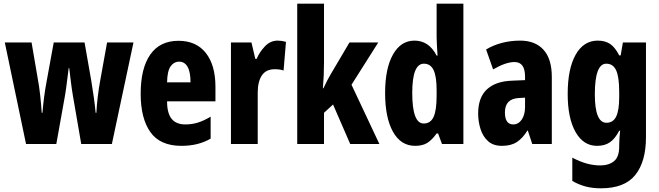

<svg xmlns="http://www.w3.org/2000/svg" viewBox="-20 -780 3572 1040"><path d="M375 -261Q369 -296 364 -336.5Q359 -377 355 -411H352Q347 -372 342 -331.5Q337 -291 332 -262L285 0H121L6 -550H151L184 -357Q192 -315 197.5 -265.5Q203 -216 206 -169H210Q213 -207 218.5 -251Q224 -295 234 -347L271 -550H438L474 -345Q482 -296 488.5 -250.5Q495 -205 498 -169H502Q504 -210 509.5 -256Q515 -302 523 -345L560 -550H703L586 0H420Z M947 -559Q1043 -559 1095 -493Q1147 -427 1147 -310V-231H885Q885 -167 909.5 -136.5Q934 -106 984 -106Q1020 -106 1052 -116Q1084 -126 1121 -148V-29Q1086 -9 1047 0.5Q1008 10 963 10Q847 10 794.5 -64.5Q742 -139 742 -272Q742 -410 794 -484.5Q846 -559 947 -559ZM951 -446Q922 -446 904 -420.5Q886 -395 885 -334H1012Q1012 -390 996 -418Q980 -446 951 -446Z M1484 -560Q1494 -560 1504.5 -558.5Q1515 -557 1529 -553L1516 -398Q1497 -405 1468 -405Q1421 -405 1398.5 -371.5Q1376 -338 1376 -278V0H1231V-550H1342L1363 -461H1370Q1385 -497 1414.5 -528.5Q1444 -560 1484 -560Z M1735 -442Q1735 -406 1733.5 -371Q1732 -336 1729 -302H1732Q1742 -324 1752.5 -344Q1763 -364 1772 -379L1873 -550H2029L1884 -321L2035 0H1877L1784 -214L1735 -169V0H1590V-760H1735Z M2229 10Q2151 10 2108.5 -66.5Q2066 -143 2066 -276Q2066 -409 2108.5 -484.5Q2151 -560 2225 -560Q2263 -560 2293 -540.5Q2323 -521 2345 -479H2350Q2348 -513 2346.5 -538Q2345 -563 2345 -578V-760H2490V0H2374L2353 -57H2345Q2320 -22 2294.5 -6Q2269 10 2229 10ZM2275 -111Q2312 -111 2328.5 -146.5Q2345 -182 2345 -261V-292Q2345 -366 2328.5 -400.5Q2312 -435 2276 -435Q2213 -435 2213 -277Q2213 -111 2275 -111Z M2798 -560Q2879 -560 2924 -510.5Q2969 -461 2969 -363V0H2863L2839 -73H2837Q2811 -31 2779.5 -10.5Q2748 10 2699 10Q2652 10 2624 -15Q2596 -40 2583 -80.5Q2570 -121 2570 -165Q2570 -252 2617.5 -296Q2665 -340 2754 -343L2824 -346V-365Q2824 -444 2767 -444Q2720 -444 2651 -404L2613 -512Q2651 -535 2698 -547.5Q2745 -560 2798 -560ZM2790 -249Q2715 -245 2715 -171Q2715 -106 2760 -106Q2788 -106 2806 -132Q2824 -158 2824 -201V-251Z M3218 -560Q3257 -560 3284 -542.5Q3311 -525 3334 -480H3342L3354 -550H3479V-37Q3479 96 3421 168Q3363 240 3235 240Q3189 240 3151.5 230Q3114 220 3080 200V74Q3122 96 3158.5 106Q3195 116 3231 116Q3278 116 3306 93Q3334 70 3334 14V6Q3334 -11 3335.5 -33Q3337 -55 3339 -72H3334Q3312 -29 3284 -9.5Q3256 10 3214 10Q3140 10 3097.5 -65Q3055 -140 3055 -271Q3055 -407 3098 -483.5Q3141 -560 3218 -560ZM3264 -435Q3202 -435 3202 -269Q3202 -115 3265 -115Q3301 -115 3317.5 -148.5Q3334 -182 3334 -254V-282Q3334 -363 3317.5 -399Q3301 -435 3264 -435Z"/></svg>

Font: Noto Sans Lao ExtraCondensed ExtraBold
Style: Regular
Weight: 800
Width: 2
Designer: Monotype Design Team
Foundry: Monotype Imaging Inc.
Version: Version 2.003; ttfautohint (v1.8.4.7-5d5b)